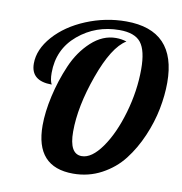

<svg xmlns="http://www.w3.org/2000/svg" viewBox="-84 -828 864 912"><g transform="rotate(10 348.5 -372.0)"><path d="M54 -477Q54 -545 110.5 -609Q167 -673 260 -711.5Q353 -750 452 -750Q694 -750 694 -497Q694 -436 681 -369.5Q668 -303 639 -235.5Q610 -168 568.5 -114.5Q527 -61 464.5 -27.5Q402 6 328 6Q146 6 146 -195Q146 -259 163.5 -337Q181 -415 213 -489.5Q245 -564 299.5 -614Q354 -664 418 -664Q445 -664 469 -656Q403 -616 348.5 -464Q294 -312 294 -191Q294 -83 354 -83Q402 -83 450.5 -151.5Q499 -220 530 -327Q561 -434 561 -539Q561 -628 531.5 -666Q502 -704 428 -704Q314 -704 229.5 -633Q145 -562 145 -448Q145 -411 155 -393Q54 -393 54 -477Z"/></g></svg>

Font: Lobster Two
Style: Bold Italic
Weight: 700
Designer: Pablo Impallari
Foundry: Pablo Impallari. www.impallari.com
Version: Version 1.006